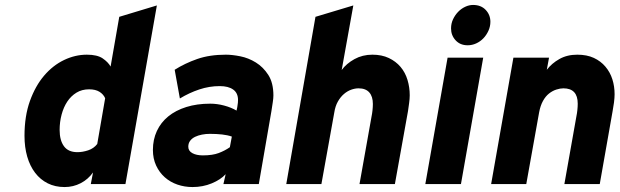

<svg xmlns="http://www.w3.org/2000/svg" viewBox="-20 -744 2504 776"><path d="M241 12Q203 12 173 -3Q143 -18 122 -45.5Q101 -73 90 -111Q79 -149 79 -195Q79 -275 101 -336Q123 -397 158.5 -438.5Q194 -480 239 -501.5Q284 -523 331 -523Q373 -523 395 -508Q417 -493 427 -475L462 -676L614 -722L487 0H347L356 -47Q336 -19 306 -3.5Q276 12 241 12ZM293 -129Q314 -129 336.5 -136.5Q359 -144 373 -162L405 -347Q398 -363 382 -373Q366 -383 340 -383Q311 -383 289 -369.5Q267 -356 252 -333.5Q237 -311 229 -281Q221 -251 221 -219Q221 -177 238.5 -153Q256 -129 293 -129Z M892 -40Q872 -18 836 -3Q800 12 758 12Q726 12 697 2Q668 -8 646 -27.5Q624 -47 611 -75Q598 -103 598 -138Q598 -180 614 -214.5Q630 -249 660 -273.5Q690 -298 733 -311.5Q776 -325 830 -325Q857 -325 885.5 -317.5Q914 -310 936 -297L939 -311Q941 -322 941.5 -329Q942 -336 942 -340Q942 -368 922.5 -382Q903 -396 868 -396Q826 -396 785.5 -382.5Q745 -369 707 -346L686 -462Q727 -488 777 -505.5Q827 -523 893 -523Q918 -523 951 -516.5Q984 -510 1014 -491.5Q1044 -473 1064.5 -441Q1085 -409 1085 -358Q1085 -347 1082.5 -331Q1080 -315 1077 -295L1026 0H883ZM800 -116Q839 -116 864 -125.5Q889 -135 909 -149L917 -192Q900 -198 877.5 -200.5Q855 -203 828 -203Q812 -203 796.5 -200Q781 -197 768.5 -191Q756 -185 748.5 -175Q741 -165 741 -151Q741 -134 757.5 -125Q774 -116 800 -116Z M1255 -676 1408 -722 1361 -461Q1380 -487 1412.5 -505Q1445 -523 1485 -523Q1523 -523 1551.5 -509.5Q1580 -496 1599 -473.5Q1618 -451 1627 -421Q1636 -391 1636 -359Q1636 -345 1633.5 -327Q1631 -309 1629 -295L1576 0H1433L1482 -275Q1484 -284 1485.5 -298Q1487 -312 1487 -324Q1487 -354 1472.5 -370.5Q1458 -387 1429 -387Q1415 -387 1399.5 -381.5Q1384 -376 1370 -364Q1356 -352 1345.5 -333.5Q1335 -315 1331 -289L1279 0H1137Z M1870 -561Q1840 -561 1821.5 -581Q1803 -601 1803 -629Q1803 -649 1811 -666Q1819 -683 1831.5 -696Q1844 -709 1860 -716.5Q1876 -724 1892 -724Q1924 -724 1943 -704Q1962 -684 1962 -656Q1962 -637 1954 -619.5Q1946 -602 1933.5 -589Q1921 -576 1904.5 -568.5Q1888 -561 1870 -561ZM1789 -511H1933L1843 0H1699Z M2055 -511H2199L2190 -462Q2210 -488 2241 -505.5Q2272 -523 2313 -523Q2352 -523 2380 -510Q2408 -497 2427 -474.5Q2446 -452 2455 -423.5Q2464 -395 2464 -363Q2464 -349 2461.5 -329.5Q2459 -310 2456 -295L2404 0H2261L2310 -276Q2312 -285 2313.5 -299Q2315 -313 2315 -325Q2315 -387 2257 -387Q2244 -387 2228.5 -382Q2213 -377 2199 -366Q2185 -355 2174.5 -336Q2164 -317 2159 -290L2107 0H1965Z"/></svg>

Font: Overpass Heavy
Style: Italic
Weight: 900
Italic angle: -10°
Designer: Delve Withrington, Dave Bailey
Foundry: Delve Fonts
Version: Version 3.000;DELV;Overpass